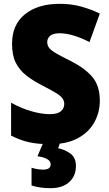

<svg xmlns="http://www.w3.org/2000/svg" viewBox="-20 -795 572 1004"><path d="M502 -268Q502 -207 473 -155Q444 -103 386.5 -72Q329 -41 242 -41Q179 -41 133 -51Q87 -61 38 -86V-258Q90 -229 143.5 -213.5Q197 -198 241 -198Q280 -198 298 -213Q316 -228 316 -251Q316 -268 306 -281.5Q296 -295 271 -310Q246 -325 203 -347Q154 -372 118 -400Q82 -428 62.5 -467Q43 -506 43 -566Q43 -666 110.5 -720.5Q178 -775 293 -775Q353 -775 405 -760.5Q457 -746 502 -724L448 -575Q405 -597 365.5 -609Q326 -621 291 -621Q258 -621 242.5 -608Q227 -595 227 -575Q227 -557 237.5 -544Q248 -531 274.5 -515.5Q301 -500 350 -476Q423 -439 462.5 -393Q502 -347 502 -268ZM377 73Q377 126 341.5 157.5Q306 189 245 189Q214 189 188.5 185Q163 181 145 175V82Q161 87 176 89.5Q191 92 206 92Q245 92 245 64Q245 32 176 22L207 -51H295L284 -20Q319 -13 348 8Q377 29 377 73Z"/></svg>

Font: Noto Sans Tamil UI SemiCondensed Black
Style: Regular
Weight: 900
Width: 4
Designer: Jelle Bosma - Monotype Design Team
Foundry: Monotype Imaging Inc.
Version: Version 2.004; ttfautohint (v1.8.4.7-5d5b)